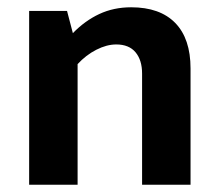

<svg xmlns="http://www.w3.org/2000/svg" viewBox="-20 -507 604 527"><path d="M193 0H60V-477H164L180 -416Q213 -450 252.5 -468.5Q292 -487 340 -487Q419 -487 461 -444Q503 -401 503 -319V0H370V-305Q370 -342 352 -363.5Q334 -385 299 -385Q273 -385 244.5 -370.5Q216 -356 193 -331Z"/></svg>

Font: Mukta Mahee
Style: Bold
Weight: 700
Designer: Shuchita Grover, Noopur Datye, Girish Dalvi, Yashodeep Gholap
Foundry: Ek Type
Version: Version 2.538;PS 1.000;hotconv 16.6.51;makeotf.lib2.5.65220;